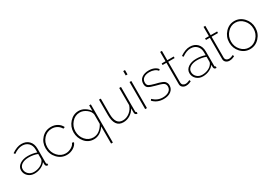

<svg xmlns="http://www.w3.org/2000/svg" viewBox="48 -1855 4546 3192"><g transform="rotate(-30 2321.0 -258.5)"><path d="M253 -301Q342 -301 421 -273V-328Q421 -405 376 -451Q331 -497 257 -497Q179 -497 90 -434L73 -459Q174 -528 259 -528Q349 -528 402 -473.5Q455 -419 455 -326V-52Q455 -30 473 -30V0Q459 1 454 -1Q425 -7 423 -42V-87Q387 -41 330 -15.5Q273 10 208 10Q135 10 86 -36Q37 -82 37 -149Q37 -216 97.5 -258.5Q158 -301 253 -301ZM403 -104Q421 -126 421 -148V-243Q343 -273 255 -273Q172 -273 121 -239.5Q70 -206 70 -151Q70 -96 110.5 -57.5Q151 -19 212 -19Q273 -19 325 -42.5Q377 -66 403 -104Z M828 10Q723 10 648.5 -70Q574 -150 574 -262Q574 -374 646.5 -451Q719 -528 827 -528Q894 -528 947.5 -496.5Q1001 -465 1027 -410L994 -398Q969 -444 924 -470Q879 -496 824 -496Q733 -496 670.5 -428.5Q608 -361 608 -262Q608 -164 672 -93Q736 -22 825 -22Q883 -22 935.5 -53Q988 -84 1000 -125L1034 -115Q1015 -61 956.5 -25.5Q898 10 828 10Z M1109 -259Q1109 -367 1182.5 -447.5Q1256 -528 1359 -528Q1418 -528 1472.5 -495Q1527 -462 1559 -412V-520H1591V213H1557V-116Q1471 10 1349 10Q1244 10 1176.5 -71Q1109 -152 1109 -259ZM1557 -165V-344Q1550 -403 1488.5 -449.5Q1427 -496 1362 -496Q1269 -496 1206.5 -423Q1144 -350 1144 -258Q1144 -162 1204.5 -92Q1265 -22 1355 -22Q1421 -22 1473 -62Q1525 -102 1557 -165Z M1748 -224V-520H1782V-228Q1782 -22 1921 -22Q1992 -22 2052.5 -69Q2113 -116 2136 -190V-520H2170V-52Q2170 -30 2188 -30V0Q2175 1 2169 -1Q2156 -4 2147.5 -15.5Q2139 -27 2139 -42L2138 -128Q2104 -64 2044 -27Q1984 10 1914 10Q1748 10 1748 -224Z M2334 -646V-730H2368V-646ZM2334 0V-520H2368V0Z M2688 10Q2563 10 2486 -74L2504 -98Q2585 -20 2687 -20Q2760 -20 2805 -51Q2850 -82 2850 -137Q2850 -186 2812 -207Q2774 -228 2677 -251Q2586 -274 2551 -297.5Q2516 -321 2516 -379Q2516 -452 2569 -490Q2622 -528 2703 -528Q2763 -528 2808.5 -507.5Q2854 -487 2875 -454L2853 -435Q2832 -465 2790.5 -481.5Q2749 -498 2699 -498Q2634 -498 2591.5 -469.5Q2549 -441 2549 -384Q2549 -339 2577.5 -320.5Q2606 -302 2685 -282Q2731 -271 2753.5 -264.5Q2776 -258 2806 -246Q2836 -234 2849.5 -221Q2863 -208 2873 -188Q2883 -168 2883 -141Q2883 -72 2829.5 -31Q2776 10 2688 10Z M3222 -24 3215 -20Q3209 -17 3200 -13Q3191 -9 3179 -4.5Q3167 0 3151.5 2.5Q3136 5 3121 5Q3080 5 3052.5 -18.5Q3025 -42 3025 -81V-490H2951V-520H3025V-699H3059V-520H3182V-490H3059V-86Q3061 -58 3080.5 -42.5Q3100 -27 3127 -27Q3146 -27 3166 -33Q3186 -39 3196 -44Q3206 -49 3209 -52Z M3485 -301Q3574 -301 3653 -273V-328Q3653 -405 3608 -451Q3563 -497 3489 -497Q3411 -497 3322 -434L3305 -459Q3406 -528 3491 -528Q3581 -528 3634 -473.5Q3687 -419 3687 -326V-52Q3687 -30 3705 -30V0Q3691 1 3686 -1Q3657 -7 3655 -42V-87Q3619 -41 3562 -15.5Q3505 10 3440 10Q3367 10 3318 -36Q3269 -82 3269 -149Q3269 -216 3329.5 -258.5Q3390 -301 3485 -301ZM3635 -104Q3653 -126 3653 -148V-243Q3575 -273 3487 -273Q3404 -273 3353 -239.5Q3302 -206 3302 -151Q3302 -96 3342.5 -57.5Q3383 -19 3444 -19Q3505 -19 3557 -42.5Q3609 -66 3635 -104Z M4055 -24 4048 -20Q4042 -17 4033 -13Q4024 -9 4012 -4.5Q4000 0 3984.5 2.5Q3969 5 3954 5Q3913 5 3885.5 -18.5Q3858 -42 3858 -81V-490H3784V-520H3858V-699H3892V-520H4015V-490H3892V-86Q3894 -58 3913.5 -42.5Q3933 -27 3960 -27Q3979 -27 3999 -33Q4019 -39 4029 -44Q4039 -49 4042 -52Z M4347 -528Q4451 -528 4524.5 -448Q4598 -368 4598 -258Q4598 -148 4525 -69Q4452 10 4347 10Q4242 10 4169.5 -69Q4097 -148 4097 -258Q4097 -368 4170.5 -448Q4244 -528 4347 -528ZM4194 -91Q4257 -22 4346 -22Q4435 -22 4499 -92Q4563 -162 4563 -259Q4563 -356 4499 -426Q4435 -496 4347 -496Q4259 -496 4195 -425Q4131 -354 4131 -257Q4131 -160 4194 -91Z"/></g></svg>

Font: Raleway-v4020 ExtraLight
Style: Regular
Weight: 275
Designer: Matt McInerney, Pablo Impallari, Rodrigo Fuenzalida
Foundry: Matt McInerney, Pablo Impallari, Rodrigo Fuenzalida
Version: Version 4.020;PS 004.020;hotconv 1.0.88;makeotf.lib2.5.64775